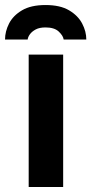

<svg xmlns="http://www.w3.org/2000/svg" viewBox="-43 -743 363 763"><path d="M71 0V-526H208V0ZM-23 -586Q-23 -618 -7 -649.5Q9 -681 44.5 -702Q80 -723 138 -723Q196 -723 231.5 -702Q267 -681 283.5 -649.5Q300 -618 300 -586H210Q208 -601 190.5 -617.5Q173 -634 138 -634Q114 -634 99 -626Q84 -618 76 -607Q68 -596 67 -586Z"/></svg>

Font: Archivo VF Beta
Style: Regular
Weight: 400
Designer: Hector Gatti
Foundry: Omnibus-Type
Version: Version 1.002